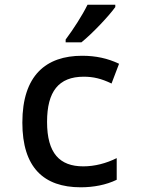

<svg xmlns="http://www.w3.org/2000/svg" viewBox="-20 -786 603 816"><path d="M259 -618V-606H326C372 -643 443 -718 470 -756V-766H352C330 -721 292 -662 259 -618ZM323 10C377 10 431 0 476 -22V-114C432 -92 383 -79 334 -79C234 -79 180 -134 180 -268C180 -397 229 -460 336 -460C376 -460 411 -452 454 -431L486 -515C438 -538 387 -549 329 -549C176 -549 75 -466 75 -265C75 -74 166 10 323 10Z"/></svg>

Font: Noto Sans Mono SemiCondensed Medium
Style: Regular
Weight: 500
Width: 4
Designer: Monotype Design Team
Foundry: Monotype Imaging Inc.
Version: Version 2.014